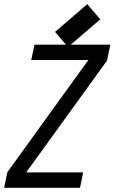

<svg xmlns="http://www.w3.org/2000/svg" viewBox="-30 -897 547 917"><path d="M294.9 -672.4 232.9 -744.6 386.7 -877 448.7 -804.7ZM119.1 -610.4 134.8 -683.6H497.1L481 -607.4L95.2 -73.7H367.2L352.1 0H-10.3L5.4 -74.7L392.1 -610.4Z"/></svg>

Font: Anka/Coder Narrow
Style: Italic
Weight: 400
Width: 3
Italic angle: -12°
Monospace: yes
Version: Version 001.100